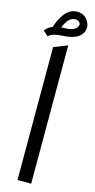

<svg xmlns="http://www.w3.org/2000/svg" viewBox="-141 -968 498 1005"><g transform="rotate(15 107.5 -466.0)"><path d="M69.8 0V-720.2L144 -750V0ZM0 -791Q13.7 -812 40 -821.8Q47.9 -845.2 56.6 -862.8Q65.4 -880.4 78.1 -897.2Q90.8 -914.1 107.9 -923.1Q125 -932.1 146 -932.1Q181.2 -932.1 201.7 -903.3Q222.2 -874.5 210.9 -843.8Q196.3 -804.2 135.3 -793.9Q122.1 -791.5 106.9 -791Q42.5 -787.6 27.8 -767.1ZM146 -891.1Q126 -891.1 111.3 -876.2Q96.7 -861.3 84 -831.1Q87.4 -831.1 94.5 -831.5Q101.6 -832 105 -832Q154.3 -833 168.9 -856.9Q178.2 -872.1 166.5 -883.8Q158.7 -891.1 146 -891.1Z"/></g></svg>

Font: LT Superior
Style: Regular
Weight: 400
Designer: Daniel Lyons
Foundry: LyonsType
Version: Version 1.000